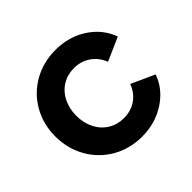

<svg xmlns="http://www.w3.org/2000/svg" viewBox="-140 -716 888 888"><g transform="rotate(-45 304.0 -272.0)"><path d="M38.5 -272.8Q38.5 -352.5 75.5 -417.2Q112.5 -482 177.5 -518.8Q242.5 -555.5 322.8 -555.5Q409.2 -555.5 476.8 -511.4Q544.2 -467.2 569.8 -395.2L455.2 -344.5Q439.5 -386.2 404.1 -410.9Q368.8 -435.5 322.8 -435.5Q280.5 -435.5 246.5 -414.6Q212.5 -393.8 193.6 -356.1Q174.8 -318.5 174.8 -271.8Q174.8 -225 193.6 -187.5Q212.5 -150 246.5 -129Q280.5 -108 322.8 -108Q369.5 -108 404.5 -132.2Q439.5 -156.5 455.2 -199.5L569.8 -147.5Q545 -77 477.5 -32.5Q410 12 322.8 12Q242.5 12 177.5 -25.2Q112.5 -62.5 75.5 -127.8Q38.5 -193 38.5 -272.8Z"/></g></svg>

Font: Trafiko Sans Variable
Style: Regular
Weight: 400
Designer: Gumpita Rahayu / Trafiko
Foundry: Tokotype / Trafiko
Version: Version 0.001;FEAKit 1.0